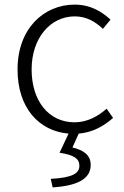

<svg xmlns="http://www.w3.org/2000/svg" viewBox="-20 -567 539 832"><path d="M321 12C381 7 429 -20 470 -56L442 -96C406 -64 359 -37 303 -37C191 -37 117 -130 117 -266C117 -402 198 -496 304 -496C355 -496 393 -473 426 -442L459 -482C422 -515 375 -547 303 -547C171 -547 56 -444 56 -266C56 -99 149 1 277 12L238 95C299 104 324 120 324 151C324 184 295 203 200 208L208 245C316 238 373 208 373 148C373 104 342 84 294 72Z"/></svg>

Font: Spoqa Han Sans Neo Light
Style: Regular
Weight: 300
Designer: [Spoqa Han Sans Neo] Dong-huui Kim ___ Younghwa Kang ___ Yujin Lee ___ [Noto Sans] Ryoko NISHIZUKA ____ (kana & ideograp
Foundry: Spoqa (http://www.spoqa-han-sans.com)
Version: Version 1.100;hotconv 1.0.109;makeotfexe 2.5.65596